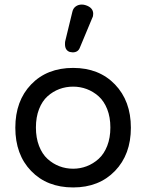

<svg xmlns="http://www.w3.org/2000/svg" viewBox="-20 -821 648 851"><path d="M304.2 9.8Q188.5 9.8 118.2 -63Q47.9 -135.7 47.9 -254.9Q47.9 -374 118.2 -447Q188.5 -520 304.2 -520Q418.9 -520 489.5 -446.8Q560.1 -373.5 560.1 -254.9Q560.1 -136.2 489.5 -63.2Q418.9 9.8 304.2 9.8ZM304.2 -437Q272 -437 243.2 -426.3Q214.4 -415.5 190.7 -394.3Q167 -373 153.1 -337.4Q139.2 -301.8 139.2 -255.9Q139.2 -210 153.1 -174.1Q167 -138.2 190.7 -116.7Q214.4 -95.2 243.2 -84.2Q272 -73.2 304.2 -73.2Q335.4 -73.2 364.3 -84.2Q393.1 -95.2 417 -116.7Q440.9 -138.2 455.1 -174.1Q469.2 -210 469.2 -255.9Q469.2 -301.8 455.1 -337.4Q440.9 -373 417 -394.3Q393.1 -415.5 364.3 -426.3Q335.4 -437 304.2 -437ZM393.1 -759.8Q393.1 -748.5 389.2 -742.2L334 -609.9Q326.2 -588.9 301.8 -588.9Q298.8 -588.9 289.1 -590.8Q268.1 -598.1 268.1 -625Q268.1 -635.3 269 -638.2L300.8 -769Q304.2 -784.2 315.7 -792.5Q327.1 -800.8 342.8 -800.8Q351.1 -800.8 359.9 -797.9Q393.1 -787.1 393.1 -759.8Z"/></svg>

Font: Aka-Acid-Varela
Style: Regular
Weight: 400
Designer: Joe Prince, Avraham Cornfeld, Cyberella
Foundry: Joe Prince, Avraham Cornfeld, Cyberella
Version: Version 2.000; ttfautohint (v1.5.33-1714) -l 8 -r 50 -G 200 